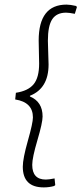

<svg xmlns="http://www.w3.org/2000/svg" viewBox="-20 -674 354 834"><path d="M269 -654Q285 -654 311 -648L314 -643L305 -614Q280 -619 267 -619Q226 -619 207 -590.5Q188 -562 188 -497Q188 -481 189.5 -444Q191 -407 191 -394Q191 -290 110 -258V-255Q165 -232 165 -168Q165 -141 142.5 -65Q120 11 120 42Q120 106 179 106Q192 106 217 101L220 130L215 134Q194 140 170 140Q79 140 79 50Q79 15 101 -62.5Q123 -140 123 -164Q123 -230 46 -242L49 -271Q102 -279 126 -308Q150 -337 150 -398Q150 -411 149 -447Q148 -483 148 -498Q148 -654 269 -654Z"/></svg>

Font: Alegreya Sans SC Light
Style: Italic
Weight: 300
Italic angle: -7°
Designer: Juan Pablo del Peral
Foundry: Huerta Tipografica
Version: Version 2.007